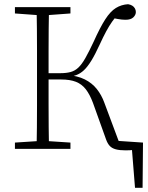

<svg xmlns="http://www.w3.org/2000/svg" viewBox="-20 -708 703 913"><path d="M540 0 527 -39 660 -30 658 185H622L605 -27L636 0ZM51 0V-30L174 -38H193L315 -30V0ZM51 -644V-674H315V-644L193 -635H174ZM154 0Q155 -51 155.5 -102Q156 -153 156 -205Q156 -257 156 -309V-365Q156 -417 156 -468.5Q156 -520 155.5 -571.5Q155 -623 154 -674H213Q212 -623 211.5 -571Q211 -519 211 -465Q211 -411 211 -352V-333Q211 -270 211 -213Q211 -156 211.5 -103.5Q212 -51 213 0ZM484 -46 422 -219Q407 -259 388 -283.5Q369 -308 341 -319Q313 -330 271 -330H185V-360H267Q295 -360 315.5 -365.5Q336 -371 352.5 -386.5Q369 -402 386 -432Q403 -462 425 -509Q456 -578 480.5 -616Q505 -654 531 -670Q557 -686 589 -688Q601 -686 609 -681Q617 -676 621.5 -668Q626 -660 626 -651Q626 -637 614 -625.5Q602 -614 577 -614Q560 -614 541 -617.5Q522 -621 501 -625L547 -647Q528 -626 513.5 -605.5Q499 -585 485 -559Q471 -533 454 -496Q432 -448 414 -419Q396 -390 379 -374Q362 -358 341.5 -350.5Q321 -343 293 -338L295 -352Q348 -348 383 -330.5Q418 -313 440.5 -284.5Q463 -256 476 -220L550 -22L528 -37L652 -29V0Q638 2 619 4.5Q600 7 578 7Q549 7 530.5 2Q512 -3 501.5 -14.5Q491 -26 484 -46Z"/></svg>

Font: Source Serif 4 18pt Light
Style: Regular
Weight: 300
Designer: Frank Grießhammer
Foundry: Adobe Systems Incorporated
Version: Version 4.004;hotconv 1.0.116;makeotfexe 2.5.65601